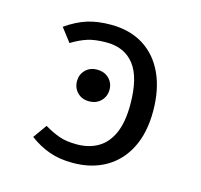

<svg xmlns="http://www.w3.org/2000/svg" viewBox="-85 -631 771 735"><g transform="rotate(15 300.0 -263.5)"><path d="M262.5 11.5Q210.5 11.5 170 -2.8Q129.5 -17 91.5 -45.5L130 -99.5Q162.5 -80.5 190.2 -70.8Q218 -61 259.5 -61Q307.5 -61 343.2 -81.8Q379 -102.5 398.8 -146.8Q418.5 -191 418.5 -261Q418.5 -367.5 380 -417.5Q341.5 -467.5 269.5 -467.5Q224.5 -467.5 194.2 -457.8Q164 -448 132.5 -428.5L91.5 -482Q135.5 -512.5 175.8 -525Q216 -537.5 268 -537.5Q344 -537.5 398 -503.5Q452 -469.5 480.8 -406.8Q509.5 -344 509.5 -258.5Q509.5 -173.5 479 -113Q448.5 -52.5 393 -20.5Q337.5 11.5 262.5 11.5ZM261.9 -357.6Q291 -357.6 308.9 -339.7Q326.9 -321.7 326.9 -295.8Q326.9 -268.9 308.9 -250.7Q291 -232.4 261.9 -232.4Q233.4 -232.4 215.7 -250.7Q198 -268.9 198 -295.8Q198 -321.7 215.7 -339.7Q233.4 -357.6 261.9 -357.6Z"/></g></svg>

Font: Fast_Mono
Style: Regular
Weight: 400
Monospace: yes
Designer: Carrois Corporate, Edenspiekermann AG, Nikita Prokopov
Foundry: Carrois Corporate, Edenspiekermann AG, Nikita Prokopov
Version: Version 5.002